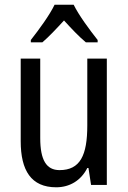

<svg xmlns="http://www.w3.org/2000/svg" viewBox="-20 -786 545 816"><path d="M293 -766H212C191 -722 147 -662 111 -616V-606H160C187 -629 220 -664 252 -699C284 -664 315 -631 345 -606H395V-616C361 -659 315 -721 293 -766ZM434 -537H351V-253C351 -126 321 -63 233 -63C177 -63 151 -106 151 -199V-537H68V-186C68 -62 112 10 219 10C275 10 324 -18 351 -72H356L367 0H434Z"/></svg>

Font: Noto Sans Telugu Condensed
Style: Regular
Weight: 400
Width: 3
Designer: Jelle Bosma - Monotype Design Team
Foundry: Monotype Imaging Inc.
Version: Version 2.005